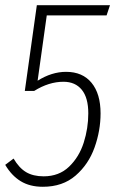

<svg xmlns="http://www.w3.org/2000/svg" viewBox="-20 -704 447 735"><path d="M0 -73 32 -97Q53 -61 80 -45Q107 -29 147 -29Q206 -29 244.5 -66Q283 -103 300.5 -158Q318 -213 318 -270Q318 -330 293 -360.5Q268 -391 223 -391Q167 -391 111 -356H75L121 -684H401L388 -645H159L124 -395Q178 -429 233 -429Q296 -429 330.5 -387Q365 -345 365 -270Q365 -204 342 -139.5Q319 -75 269.5 -32Q220 11 144 11Q94 11 59 -10.5Q24 -32 0 -73Z"/></svg>

Font: Fira Sans Extra Condensed ExtraLight
Style: Italic
Weight: 275
Width: 3
Italic angle: -8°
Designer: Carrois Corporate & Edenspiekermann AG
Foundry: Carrois Corporate GbR & Edenspiekermann AG
Version: Version 4.203